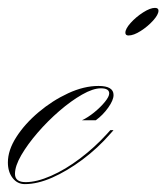

<svg xmlns="http://www.w3.org/2000/svg" viewBox="-54 -460 422 487"><path d="M9 7Q-10 7 -22 -8.5Q-34 -24 -34 -48Q-34 -79 -12.5 -112.5Q9 -146 44 -175.5Q79 -205 119 -223.5Q159 -242 196 -242Q234 -242 234 -219Q234 -206 220.5 -187Q207 -168 189 -155H154Q169 -162 185 -175Q201 -188 212 -201.5Q223 -215 223 -223Q223 -236 202 -236Q182 -236 154 -220Q126 -204 96.5 -178.5Q67 -153 41.5 -123.5Q16 -94 0 -66.5Q-16 -39 -16 -19Q-16 2 11 2Q39 2 75.5 -14Q112 -30 149 -58Q186 -86 217 -120L226 -130H234L227 -122Q194 -84 155 -55Q116 -26 78.5 -9.5Q41 7 9 7ZM339 -440Q348 -440 348 -433Q348 -423 334.5 -408Q321 -393 303 -381.5Q285 -370 272 -370Q264 -370 264 -377Q264 -387 277.5 -402Q291 -417 309 -428.5Q327 -440 339 -440Z"/></svg>

Font: Ballet 72pt
Style: Regular
Weight: 400
Designer: Maximiliano R. Sproviero
Foundry: Omnibus-Type
Version: Version 1.100; ttfautohint (v1.8.3)